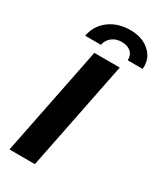

<svg xmlns="http://www.w3.org/2000/svg" viewBox="-225 -988 897 1066"><g transform="rotate(30 223.5 -455.0)"><path d="M29 0 169 -700H332L192 0ZM77 -757Q91 -828 146.5 -869Q202 -910 281 -910Q332 -910 370 -891Q408 -872 429 -838Q450 -804 446 -757H350Q352 -790 330.5 -809.5Q309 -829 272 -829Q235 -829 210 -809.5Q185 -790 178 -757Z"/></g></svg>

Font: MOST Montserrat
Style: Bold Italic
Weight: 700
Italic angle: -11.3°
Designer: Julieta Ulanovsky
Foundry: Julieta Ulanovsky
Version: Version 8.000;March 11, 2024;FontCreator 15.0.0.2926 64-bit